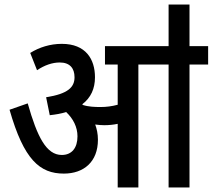

<svg xmlns="http://www.w3.org/2000/svg" viewBox="-20 -825 936 845"><path d="M411 -210C411 -236 406 -258 399 -277C413 -275 427 -274 439 -274C459 -274 479 -276 498 -280V0H589V-541H722V0H814V-541H896V-622H814V-805H722V-622H442V-541H498V-364C472 -357 447 -354 423 -354C397 -354 369 -355 345 -363C344 -364 343 -365 342 -366C380 -395 398 -435 398 -485C398 -564 358 -632 252 -632C201 -632 153 -617 113 -592L143 -516C176 -538 210 -550 243 -550C287 -550 308 -525 308 -485C308 -441 279 -412 183 -397L199 -318C226 -321 250 -325 271 -332C302 -303 321 -266 321 -225C321 -174 296 -143 252 -143C184 -143 144 -222 102 -370L22 -342C85 -122 155 -61 261 -61C349 -61 411 -113 411 -210Z"/></svg>

Font: Noto Sans Devanagari Condensed Medium
Style: Regular
Weight: 500
Width: 3
Designer: Jelle Bosma - Monotype Design Team
Foundry: Monotype Imaging Inc.
Version: Version 2.004